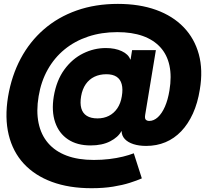

<svg xmlns="http://www.w3.org/2000/svg" viewBox="-20 -760 1081 1002"><path d="M457.5 222.2Q340.3 222.2 251 189.2Q161.6 156.2 104.2 94.2Q46.9 32.2 25.4 -56.4Q3.9 -145 22 -255.4Q40.5 -365.2 87.9 -454.1Q135.3 -543 209 -606.9Q282.7 -670.9 380.1 -705.3Q477.5 -739.7 595.2 -739.7Q707.5 -739.7 794.7 -708.3Q881.8 -676.8 938.5 -617.9Q995.1 -559.1 1017.6 -476.8Q1040 -394.5 1022.9 -293Q1011.7 -222.2 986.8 -167.5Q961.9 -112.8 925.8 -75Q889.6 -37.1 843.5 -17.8Q797.4 1.5 742.7 1.5Q705.1 1.5 676.3 -7.8Q647.5 -17.1 631.3 -34.4Q615.2 -51.8 614.7 -75.2H613.3Q596.7 -43.9 554.9 -22.5Q513.2 -1 452.6 -1Q382.3 -1 335 -32.5Q287.6 -64 267.8 -121.8Q248 -179.7 260.7 -257.3Q274.9 -340.8 315.9 -397Q356.9 -453.1 413.8 -481.2Q470.7 -509.3 532.2 -509.3Q581.1 -509.3 615.7 -492.9Q650.4 -476.6 659.7 -449.7H661.6L669.4 -498.5H793.5L737.8 -161.6Q734.4 -141.6 741 -135.3Q747.6 -128.9 758.8 -128.9Q782.7 -128.9 804 -148.4Q825.2 -168 840.8 -203.6Q856.4 -239.3 864.3 -288.1Q876.5 -361.3 864.3 -418Q852.1 -474.6 816.7 -513.4Q781.2 -552.2 724.9 -572.3Q668.5 -592.3 592.3 -592.3Q509.8 -592.3 440.2 -569.1Q370.6 -545.9 317.1 -502.2Q263.7 -458.5 229 -396.7Q194.3 -335 181.6 -257.8Q168.5 -180.2 181.2 -118.4Q193.8 -56.6 231 -13.4Q268.1 29.8 327.9 52.2Q387.7 74.7 469.7 74.7Q511.7 74.7 550.3 70.1Q588.9 65.4 621.6 57.4Q654.3 49.3 678.2 40L720.2 170.9Q694.8 182.1 657.2 194.1Q619.6 206.1 570.1 214.1Q520.5 222.2 457.5 222.2ZM488.8 -142.1Q522 -142.1 548.3 -155.5Q574.7 -168.9 592.3 -194.8Q609.9 -220.7 615.7 -257.3Q622.1 -294.4 615.2 -320.3Q608.4 -346.2 588.4 -359.4Q568.4 -372.6 535.2 -372.6Q500 -372.6 472.7 -359.4Q445.3 -346.2 427.5 -320.6Q409.7 -294.9 403.3 -257.8Q397 -220.7 404.3 -194.8Q411.6 -168.9 432.9 -155.5Q454.1 -142.1 488.8 -142.1Z"/></svg>

Font: Inter 28pt Black
Style: Italic
Weight: 900
Italic angle: -9.3988°
Designer: Rasmus Andersson
Foundry: rsms
Version: Version 4.001;git-66647c0bb